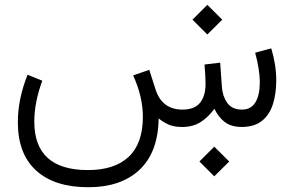

<svg xmlns="http://www.w3.org/2000/svg" viewBox="-20 -535 1239 809"><path d="M820.3 145.5 882.8 83 945.8 145.5 882.8 208ZM791 -452.1 853.5 -514.6 916.5 -452.1 853.5 -389.6ZM747.6 0Q712.9 0 690.4 -10Q668 -20 648.4 -36.1Q646.5 106.4 568.1 180.2Q489.7 253.9 352.1 253.9Q210 253.9 132.6 183.8Q55.2 113.8 55.2 -20Q55.2 -117.7 96.2 -220.2L158.2 -194.8Q124.5 -103.5 124.5 -22.5Q124.5 181.6 350.6 181.6Q462.4 181.6 522 126Q581.5 70.3 582 -41.5Q582 -127.9 541 -217.3L608.9 -240.7L635.3 -158.7Q662.1 -73.7 748.5 -73.2Q800.3 -73.2 823.2 -102.3Q846.2 -131.3 846.2 -182.6Q846.2 -205.6 841.8 -263.2L907.7 -271L915 -168.5Q917.5 -129.9 937.5 -101.6Q957.5 -73.2 999.5 -73.2Q1037.6 -73.2 1056.2 -103.8Q1074.7 -134.3 1074.7 -189Q1074.7 -239.3 1055.2 -313L1123 -331.1Q1144 -261.2 1144 -196.3Q1144 -141.1 1130.1 -96.7Q1116.2 -52.2 1084.5 -26.4Q1052.7 -0.5 1000 0Q954.6 0 927.7 -20.3Q900.9 -40.5 883.3 -76.7Q857.4 -41 825.2 -20.5Q793 0 747.6 0Z"/></svg>

Font: Vazir Light FD-UI
Style: Light-FD-UI
Weight: 300
Designer: Saber Rastikerdar
Foundry: Saber Rastikerdar
Version: Version 30.1.0